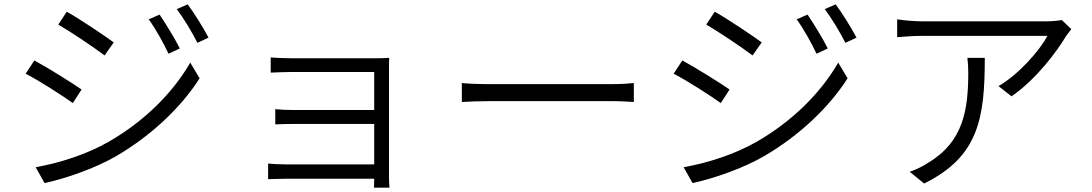

<svg xmlns="http://www.w3.org/2000/svg" viewBox="-20 -810 5020 883"><path d="M714 -743 664 -721C696 -677 731 -614 755 -563L807 -587C784 -634 738 -707 714 -743ZM843 -790 793 -768C826 -724 862 -664 888 -613L939 -637C915 -683 869 -756 843 -790ZM287 -756 248 -697C305 -664 414 -591 461 -555L503 -615C461 -646 345 -724 287 -756ZM144 -41 185 32C278 12 415 -34 516 -93C675 -186 813 -316 898 -450L855 -522C774 -382 644 -252 478 -157C378 -100 253 -60 144 -41ZM138 -532 98 -471C157 -441 266 -371 315 -336L355 -398C314 -428 195 -501 138 -532Z M1213 -58V14C1229 14 1263 12 1295 12H1701L1700 53H1771C1770 39 1769 18 1769 2C1769 -85 1769 -461 1769 -496C1769 -515 1769 -534 1770 -544C1757 -543 1734 -542 1711 -542C1630 -542 1374 -542 1323 -542C1299 -542 1242 -544 1225 -546V-476C1242 -477 1299 -479 1323 -479C1374 -479 1668 -479 1701 -479V-304H1332C1298 -304 1264 -306 1246 -308V-238C1265 -239 1298 -240 1332 -240H1701V-54H1294C1260 -54 1229 -56 1213 -58Z M2104 -428V-341C2134 -343 2184 -345 2239 -345C2306 -345 2718 -345 2790 -345C2835 -345 2875 -342 2895 -341V-428C2874 -426 2840 -423 2789 -423C2718 -423 2305 -423 2239 -423C2182 -423 2133 -425 2104 -428Z M3694 -743 3644 -721C3676 -677 3711 -614 3735 -563L3787 -587C3764 -634 3718 -707 3694 -743ZM3823 -790 3773 -768C3806 -724 3842 -664 3868 -613L3919 -637C3895 -683 3849 -756 3823 -790ZM3267 -756 3228 -697C3285 -664 3394 -591 3441 -555L3483 -615C3441 -646 3325 -724 3267 -756ZM3124 -41 3165 32C3258 12 3395 -34 3496 -93C3655 -186 3793 -316 3878 -450L3835 -522C3754 -382 3624 -252 3458 -157C3358 -100 3233 -60 3124 -41ZM3118 -532 3078 -471C3137 -441 3246 -371 3295 -336L3335 -398C3294 -428 3175 -501 3118 -532Z M4907 -676 4863 -718C4849 -715 4817 -712 4799 -712C4738 -712 4264 -712 4218 -712C4182 -712 4141 -716 4106 -721V-639C4144 -642 4182 -645 4218 -645C4263 -645 4725 -645 4797 -645C4763 -580 4666 -468 4572 -414L4632 -367C4748 -447 4843 -577 4882 -643C4889 -653 4900 -667 4907 -676ZM4509 -544H4429C4432 -519 4433 -498 4433 -475C4433 -308 4411 -159 4251 -63C4225 -45 4190 -29 4164 -20L4230 34C4482 -90 4509 -269 4509 -544Z"/></svg>

Font: Noto Sans JP DemiLight
Style: Regular
Weight: 350
Designer: Ryoko NISHIZUKA 西塚涼子 (kana, bopomofo & ideographs); Paul D. Hunt (Latin, Greek & Cyrillic); Sandoll Communications 산돌커뮤니
Foundry: Adobe
Version: Version 2.004;hotconv 1.0.118;makeotfexe 2.5.65603